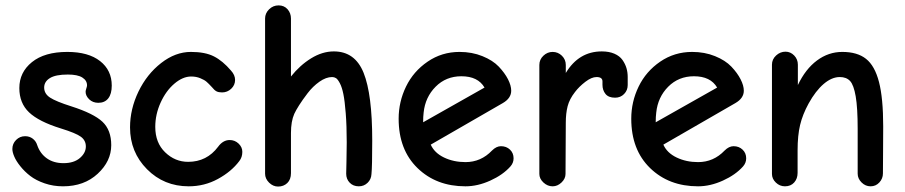

<svg xmlns="http://www.w3.org/2000/svg" viewBox="-20 -686 3360 713"><path d="M213.9 5.9Q177.7 5.9 145.8 -5.1Q113.8 -16.1 92.5 -32.5Q71.3 -48.8 55.7 -68.4Q40 -87.9 33 -104.5Q25.9 -121.1 25.9 -132.8Q25.9 -152.3 39.8 -166.3Q53.7 -180.2 73.2 -180.2Q89.8 -180.2 101.8 -170.9Q113.8 -161.6 118.2 -147Q128.9 -115.7 154.1 -97.9Q179.2 -80.1 215.8 -80.1Q254.4 -80.1 276.6 -99.1Q298.8 -118.2 298.8 -142.1Q298.8 -164.6 280.3 -178.2Q261.7 -191.9 206.1 -209Q124 -234.4 87.9 -268.8Q51.8 -303.2 51.8 -358.9Q51.8 -417.5 98.6 -455.3Q145.5 -493.2 230 -493.2Q308.1 -493.2 351.6 -459.2Q395 -425.3 395 -368.2Q395 -337.4 382.1 -320.8Q369.1 -304.2 345.2 -304.2Q324.7 -304.2 311.3 -317.1Q297.9 -330.1 297.9 -345.2Q297.9 -349.6 300.5 -357.4Q303.2 -365.2 303.2 -369.1Q303.2 -387.2 285.6 -398.2Q268.1 -409.2 231.9 -409.2Q186.5 -409.2 165.3 -396Q144 -382.8 144 -360.8Q144 -337.9 166 -323.5Q188 -309.1 245.1 -291Q327.6 -264.6 360.4 -233.9Q393.1 -203.1 393.1 -147Q393.1 -87.4 342.8 -40.8Q292.5 5.9 213.9 5.9Z M680.7 5.9Q588.9 5.9 525.9 -57.6Q462.9 -121.1 462.9 -212.9Q462.9 -280.8 494.1 -345.7Q525.4 -410.6 578.4 -451.9Q631.3 -493.2 689 -493.2Q741.7 -493.2 774.4 -476.6Q807.1 -460 837.9 -423.8Q853 -407.2 853 -389.2Q853 -370.1 838.6 -356.4Q824.2 -342.8 804.7 -342.8Q792 -342.8 784.2 -346.7Q776.4 -350.6 766.6 -362.8Q754.9 -375.5 747.1 -382.3Q739.3 -389.2 723.9 -395.5Q708.5 -401.9 689.9 -401.9Q658.7 -401.9 627.4 -375.2Q596.2 -348.6 576.4 -304.9Q556.6 -261.2 556.6 -214.8Q556.6 -155.8 593.3 -120.4Q629.9 -85 678.7 -85Q748 -85 790 -141.1Q808.1 -166 833 -166Q852.1 -166 866 -152.8Q879.9 -139.6 879.9 -122.1Q879.9 -102.1 868.7 -87.9Q839.4 -48.8 789.3 -21.5Q739.3 5.9 680.7 5.9Z M1012.7 6.8Q994.1 6.8 979.2 -7.8Q964.4 -22.5 964.4 -41V-617.2Q964.4 -636.7 979.2 -651.4Q994.1 -666 1014.6 -666Q1035.2 -666 1047.9 -651.6Q1060.5 -637.2 1060.5 -617.2V-401.9Q1093.8 -443.8 1135.5 -469.5Q1177.2 -495.1 1219.7 -495.1Q1298.3 -495.1 1330.3 -415.5Q1362.3 -335.9 1362.3 -164.1Q1362.3 -66.9 1359.4 -39.1Q1358.4 -20 1345 -7.1Q1331.5 5.9 1312.5 5.9Q1291.5 5.9 1278.6 -7.6Q1265.6 -21 1265.6 -41Q1265.6 -49.3 1266.6 -85.2Q1267.6 -121.1 1267.6 -157.2Q1267.6 -219.2 1263.9 -265.4Q1260.3 -311.5 1255.1 -336.7Q1250 -361.8 1242.2 -376.7Q1234.4 -391.6 1227.8 -395.8Q1221.2 -399.9 1213.4 -399.9Q1190.9 -399.9 1166.3 -382.6Q1141.6 -365.2 1122.3 -339.8Q1103 -314.5 1090.8 -295.2Q1078.6 -275.9 1072.8 -263.2Q1060.5 -235.4 1060.5 -191.9V-43Q1060.5 -19.5 1046.9 -6.3Q1033.2 6.8 1012.7 6.8Z M1708.5 5.9Q1600.1 5.9 1530.3 -62Q1460.4 -129.9 1460.4 -245.1Q1460.4 -308.1 1487.8 -364.5Q1515.1 -420.9 1567.9 -457Q1620.6 -493.2 1686.5 -493.2Q1732.9 -493.2 1771.5 -477.5Q1810.1 -461.9 1832.3 -438.5Q1854.5 -415 1866.5 -391.6Q1878.4 -368.2 1878.4 -349.1Q1878.4 -321.3 1847.2 -303.2L1579.6 -148.9Q1593.3 -118.2 1628.9 -101.1Q1664.6 -84 1708.5 -84Q1766.1 -84 1807.1 -127Q1823.2 -143.1 1840.3 -143.1Q1860.4 -143.1 1873.8 -130.4Q1887.2 -117.7 1887.2 -98.1Q1887.2 -81.1 1875.5 -67.9Q1847.7 -36.6 1800.8 -15.4Q1753.9 5.9 1708.5 5.9ZM1551.3 -231.9 1779.3 -360.8Q1754.9 -402.8 1693.4 -402.8Q1636.2 -402.8 1597.7 -364Q1559.1 -325.2 1553.2 -268.1Q1551.3 -252.9 1551.3 -231.9Z M2032.2 5.9Q2013.2 5.9 1998 -8.3Q1982.9 -22.5 1982.9 -40V-444.8Q1982.9 -464.8 1997.8 -479Q2012.7 -493.2 2032.2 -493.2Q2052.2 -493.2 2066.7 -479Q2081.1 -464.8 2081.1 -444.8V-415Q2129.4 -495.1 2214.8 -495.1Q2241.7 -495.1 2261.5 -486.6Q2281.2 -478 2291.5 -463.4Q2301.8 -448.7 2306.4 -433.1Q2311 -417.5 2311 -399.9V-370.1Q2311 -350.6 2297.6 -336.9Q2284.2 -323.2 2264.2 -323.2Q2239.7 -323.2 2228.5 -337.2Q2217.3 -351.1 2217.3 -371.1V-383.8Q2217.3 -399.9 2195.3 -399.9Q2176.8 -399.9 2153.6 -382.1Q2130.4 -364.3 2115.2 -344.2Q2094.7 -317.9 2087.9 -291.5Q2081.1 -265.1 2081.1 -230L2080.1 -40Q2080.1 -22.5 2065.2 -8.3Q2050.3 5.9 2032.2 5.9Z M2572.3 5.9Q2463.9 5.9 2394 -62Q2324.2 -129.9 2324.2 -245.1Q2324.2 -308.1 2351.6 -364.5Q2378.9 -420.9 2431.6 -457Q2484.4 -493.2 2550.3 -493.2Q2596.7 -493.2 2635.3 -477.5Q2673.8 -461.9 2696 -438.5Q2718.3 -415 2730.2 -391.6Q2742.2 -368.2 2742.2 -349.1Q2742.2 -321.3 2710.9 -303.2L2443.4 -148.9Q2457 -118.2 2492.7 -101.1Q2528.3 -84 2572.3 -84Q2629.9 -84 2670.9 -127Q2687 -143.1 2704.1 -143.1Q2724.1 -143.1 2737.5 -130.4Q2751 -117.7 2751 -98.1Q2751 -81.1 2739.3 -67.9Q2711.4 -36.6 2664.6 -15.4Q2617.7 5.9 2572.3 5.9ZM2415 -231.9 2643.1 -360.8Q2618.7 -402.8 2557.1 -402.8Q2500 -402.8 2461.4 -364Q2422.9 -325.2 2417 -268.1Q2415 -252.9 2415 -231.9Z M2895 5.9Q2875.5 5.9 2861.1 -8.1Q2846.7 -22 2846.7 -40V-445.8Q2846.7 -465.8 2862.1 -480Q2877.4 -494.1 2897 -494.1Q2915.5 -494.1 2929.2 -480Q2942.9 -465.8 2942.9 -445.8V-370.1Q2971.2 -429.7 3013.9 -461.4Q3056.6 -493.2 3107.9 -493.2Q3163.6 -493.2 3196 -467.5Q3228.5 -441.9 3244.1 -381.8Q3259.8 -321.8 3259.8 -216.8Q3259.8 -171.4 3259.3 -119.4Q3258.8 -67.4 3258.8 -42Q3258.8 -22.9 3245.6 -8.5Q3232.4 5.9 3212.9 5.9Q3193.8 5.9 3179.4 -8.5Q3165 -22.9 3165 -41V-207Q3165 -285.6 3157.7 -328.1Q3150.4 -370.6 3136.7 -385.3Q3123 -399.9 3098.6 -399.9Q3068.8 -399.9 3038.8 -374.3Q3008.8 -348.6 2982.9 -301.8Q2960.4 -260.7 2951.2 -221.9Q2941.9 -183.1 2941.9 -127.9V-43.9Q2941.9 -22.5 2929.2 -8.3Q2916.5 5.9 2895 5.9Z"/></svg>

Font: Comic Neue
Style: Bold
Weight: 700
Designer: Craig Rozynski
Foundry: Craig Rozynski
Version: Version 2.003;hotconv 1.0.109;makeotfexe 2.5.65596